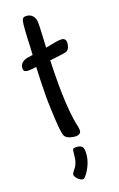

<svg xmlns="http://www.w3.org/2000/svg" viewBox="-152 -586 505 815"><g transform="rotate(-20 101.0 -179.0)"><path d="M131.8 -12.2Q131.8 -6.8 129.4 -3.2Q127 0.5 123.3 2.4Q119.6 4.4 115.5 5.1Q111.3 5.9 107.4 5.9Q102.1 5.9 95 4.6Q87.9 3.4 81.1 1Q74.2 -1.5 68.6 -5.1Q63 -8.8 60.1 -14.2Q57.1 -19 54.9 -32.5Q52.7 -45.9 51.3 -63.7Q49.8 -81.5 48.8 -101.8Q47.9 -122.1 47.1 -140.6Q46.4 -159.2 46.1 -174.1Q45.9 -189 45.9 -196.3Q45.9 -230.5 47.1 -262.5Q48.3 -294.4 49.8 -328.1Q47.4 -328.1 44.9 -327.6Q42.5 -327.1 40 -327.1Q33.7 -326.2 27.1 -325.7Q20.5 -325.2 13.7 -325.2Q5.4 -325.2 -1 -328.1Q-7.3 -331.1 -7.3 -341.3Q-7.3 -353.5 -2 -360.8Q3.4 -368.2 11.7 -372.3Q20 -376.5 29.8 -378.2Q39.6 -379.9 48.8 -380.9Q50.3 -380.9 50.8 -381.1Q51.3 -381.3 52.7 -381.3Q53.2 -387.2 53.7 -395.8Q54.2 -404.3 54.7 -414.6Q55.2 -430.7 56.2 -449Q57.1 -467.3 58.1 -484.1Q59.1 -501 60.5 -513.9Q62 -526.9 63.5 -532.2Q65.9 -538.6 69.1 -542.5Q72.3 -546.4 81.1 -546.4Q100.6 -546.4 111.3 -533.7Q122.1 -521 122.1 -502.4Q122.1 -481 120.8 -459.5Q119.6 -438 118.7 -416L117.2 -391.1Q129.4 -392.6 141.6 -395.5Q153.3 -397.9 165.3 -399.9Q177.2 -401.9 188.5 -401.9Q198.2 -401.9 203.6 -396.7Q209 -391.6 209 -381.8Q209 -371.1 205.1 -360.8Q201.2 -350.6 191.4 -345.2H191.9Q189.9 -344.2 180.2 -342.5Q170.4 -340.8 158 -339.4Q145.5 -337.9 133.5 -336.4Q121.6 -335 115.7 -334.5H115.2Q114.3 -307.1 113.8 -280.5Q113.3 -253.9 113.3 -226.6Q113.3 -189 115.5 -146.7Q117.7 -104.5 123 -66.4L127 -44.4Q128.9 -36.1 130.4 -28.1Q131.8 -20 131.8 -12.2ZM124 79.6Q124 104 116.2 126.2Q108.4 148.4 94.2 168.9Q90.3 173.3 85 180.4Q79.6 187.5 73.2 187.5Q68.8 187.5 63.2 184.3Q57.6 181.2 52.7 176.3Q47.9 171.4 44.4 166Q41 160.6 41 156.2Q41 152.8 43.2 148.9Q45.4 145 48.6 140.9Q51.8 136.7 54.9 132.8Q58.1 128.9 60.1 126Q64.9 116.7 67.6 108.9Q70.3 101.1 71.5 93.5Q72.8 85.9 73.5 77.9Q74.2 69.8 75.7 60.1Q76.2 53.2 79.8 51.3Q83.5 49.3 90.3 49.3Q106 49.3 115 55.4Q124 61.5 124 79.6Z"/></g></svg>

Font: Just Another Hand
Style: Regular
Weight: 400
Designer: Astigmatic (AOETI)
Foundry: Astigmatic (AOETI)
Version: Version 1.000